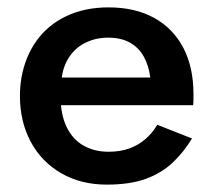

<svg xmlns="http://www.w3.org/2000/svg" viewBox="-20 -490 579 520"><path d="M99 -205H503Q504 -214 504 -221.5Q504 -229 504 -235Q504 -308 476.5 -360.5Q449 -413 397.5 -441.5Q346 -470 274 -470Q209 -470 159 -446Q109 -422 78.5 -379Q48 -336 38 -279Q36 -267 35 -255Q34 -243 34 -230Q34 -161 63 -106.5Q92 -52 145.5 -21Q199 10 269 10Q332 10 374.5 -5.5Q417 -21 447 -49Q477 -77 500 -115L406 -152Q393 -130 374 -113.5Q355 -97 330.5 -88Q306 -79 274 -79Q236 -79 206.5 -95.5Q177 -112 160.5 -146Q144 -180 144 -230L146 -258Q146 -298 162.5 -327.5Q179 -357 208 -372.5Q237 -388 273 -388Q308 -388 332 -374.5Q356 -361 369.5 -336.5Q383 -312 387 -280H99Z"/></svg>

Font: Jost Medium
Style: Regular
Weight: 500
Version: Version 3.710